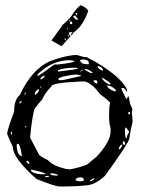

<svg xmlns="http://www.w3.org/2000/svg" viewBox="-20 -669 532 723"><path d="M269.5 -461.9 296.9 -454.1H305.7Q361.3 -426.8 409.2 -388.7Q459 -345.7 459 -324.2H457Q449.2 -337.9 441.4 -337.9H440.4Q437.5 -337.9 437.5 -334Q441.4 -323.2 455.1 -296.9H457Q459 -296.9 461.9 -306.6H462.9Q465.8 -305.7 469.7 -278.3L478.5 -258.8L476.6 -246.1L479.5 -210.9Q472.7 -186.5 466.8 -146.5Q462.9 -127.9 376 -7.8Q336.9 29.3 299.8 29.3Q265.6 33.2 222.7 33.2H204.1Q187.5 33.2 117.2 4.9Q28.3 -74.2 28.3 -116.2Q15.6 -142.6 6.8 -165Q6.8 -177.7 33.2 -249Q33.2 -293.9 54.7 -311.5Q100.6 -410.2 170.9 -439.5Q232.4 -461.9 269.5 -461.9ZM93.8 -155.3V-149.4Q107.4 -123 124 -92.8Q124 -83 161.1 -65.4Q178.7 -44.9 226.6 -33.2L244.1 -31.2Q287.1 -40 308.6 -49.8L343.8 -79.1Q398.4 -137.7 396.5 -177.7V-186.5Q390.6 -202.1 390.6 -237.3Q390.6 -264.6 394.5 -280.3Q394.5 -287.1 356.4 -314.5Q329.1 -353.5 299.8 -362.3H288.1Q173.8 -357.4 173.8 -343.8Q148.4 -318.4 138.7 -293.9Q107.4 -260.7 107.4 -250Q98.6 -210 93.8 -155.3ZM124 -391.6 121.1 -386.7V-382.8Q127 -382.8 180.7 -423.8L188.5 -426.8L194.3 -425.8Q259.8 -432.6 259.8 -438.5V-439.5L244.1 -442.4Q177.7 -442.4 124 -391.6ZM200.2 -371.1V-370.1L202.1 -367.2H215.8L285.2 -382.8V-384.8L266.6 -388.7Q200.2 -380.9 200.2 -371.1ZM46.9 -127.9 43 -125V-118.2Q44.9 -85 61.5 -81.1L62.5 -82V-83Q55.7 -127.9 46.9 -127.9ZM198.2 -404.3V-399.4Q274.4 -408.2 274.4 -411.1L266.6 -414.1H265.6Q218.8 -414.1 198.2 -404.3ZM281.2 -441.4Q286.1 -427.7 302.7 -427.7L312.5 -426.8L314.5 -427.7V-432.6Q314.5 -443.4 293.9 -445.3Q281.2 -444.3 281.2 -441.4ZM103.5 -29.3H96.7V-25.4Q109.4 -12.7 142.6 -12.7H153.3Q148.4 -19.5 103.5 -29.3ZM264.6 6.8V8.8Q264.6 11.7 279.3 13.7Q295.9 13.7 295.9 8.8V6.8Q294.9 2.9 289.1 -1H280.3Q269.5 -1 264.6 6.8ZM450.2 -178.7Q451.2 -149.4 455.1 -147.5H457Q457 -158.2 465.8 -170.9V-173.8L455.1 -188.5H453.1Q451.2 -188.5 450.2 -178.7ZM385.7 -346.7H381.8Q387.7 -334 410.2 -325.2H414.1L417 -328.1V-329.1Q400.4 -346.7 385.7 -346.7ZM364.3 -377V-375Q367.2 -363.3 391.6 -350.6H394.5L396.5 -353.5V-354.5Q391.6 -361.3 364.3 -377ZM299.8 -409.2 297.9 -408.2Q316.4 -393.6 327.1 -393.6L328.1 -395.5V-396.5Q312.5 -409.2 299.8 -409.2ZM169.9 -16.6V-13.7Q169.9 -7.8 197.3 -7.8L198.2 -8.8V-10.7Q185.5 -16.6 169.9 -16.6ZM349.6 -419.9 346.7 -417Q357.4 -403.3 368.2 -403.3Q368.2 -414.1 351.6 -419.9ZM111.3 -319.3V-312.5H114.3Q127 -324.2 127 -331.1V-332H122.1Q116.2 -328.1 111.3 -319.3ZM332 -364.3Q337.9 -354.5 345.7 -354.5L346.7 -356.4V-358.4Q346.7 -367.2 338.9 -367.2Q332 -366.2 332 -364.3ZM426.8 -107.4V-106.4Q434.6 -106.4 440.4 -122.1V-124H437.5Q431.6 -124 426.8 -107.4ZM131.8 -370.1Q140.6 -370.1 148.4 -381.8V-384.8Q131.8 -379.9 131.8 -370.1ZM442.4 -125H447.3L451.2 -122.1Q452.1 -137.7 446.3 -135.7H444.3L443.4 -142.6ZM317.4 13.7H318.4Q335.9 7.8 335.9 3.9L334 2Q320.3 6.8 317.4 13.7ZM83 -63.5 79.1 -61.5V-59.6L86.9 -51.8H90.8Q90.8 -58.6 83 -63.5ZM149.4 -2.9V-2H162.1L164.1 -3.9L162.1 -6.8H160.2Q150.4 -6.8 149.4 -2.9ZM465.8 -248 462.9 -245.1V-241.2L465.8 -237.3L469.7 -241.2V-245.1L466.8 -248ZM52.7 -279.3Q57.6 -279.3 61.5 -286.1V-288.1Q52.7 -288.1 52.7 -279.3ZM22.5 -173.8 20.5 -170.9Q21.5 -162.1 23.4 -162.1L25.4 -163.1V-168L23.4 -173.8ZM283.2 -399.4V-398.4L293 -406.2L291 -407.2Q281.2 -401.4 283.2 -399.4ZM72.3 -312.5H73.2Q77.1 -313.5 77.1 -320.3H75.2Q72.3 -318.4 72.3 -312.5ZM78.1 -195.3 74.2 -191.4V-189.5H77.1L79.1 -192.4V-195.3ZM135.7 -342.8H131.8V-338.9H133.8L135.7 -340.8ZM249 -541H248L244.1 -537.1Q251 -545.9 252.9 -546.9V-547.9H246.1L238.3 -545.9V-544.9L243.2 -537.1L246.1 -533.2L220.7 -504.9L211.9 -495.1L173.8 -516.6L211.9 -569.3Q213.9 -575.2 216.8 -576.2Q247.1 -602.5 253.9 -616.2Q265.6 -634.8 283.2 -649.4Q302.7 -642.6 312.5 -628.9Q293 -570.3 254.9 -544.9V-542L247.1 -534.2ZM277.3 -593.8 265.6 -606.4Q276.4 -620.1 266.6 -620.1H264.6V-618.2L269.5 -611.3L265.6 -609.4H257.8L255.9 -607.4V-606.4V-604.5Q260.7 -601.6 266.6 -593.8Q266.6 -598.6 277.3 -593.8ZM252 -579.1V-580.1Q252.9 -586.9 249 -587.9H247.1L244.1 -585.9Q243.2 -582 244.1 -579.6Q245.1 -577.1 249 -578.1ZM226.6 -524.4H223.6L222.7 -521.5L227.5 -516.6H228.5ZM241.2 -537.1 240.2 -540 237.3 -536.1V-535.2L238.3 -531.2L241.2 -534.2ZM245.1 -590.8 243.2 -594.7 241.2 -593.8Q241.2 -588.9 242.2 -588.9H245.1ZM235.4 -561.5 234.4 -562.5H231.4V-560.5L233.4 -558.6H235.4Z"/></svg>

Font: Love Ya Like A Sister
Style: Regular
Weight: 400
Designer: Kimberly Geswein
Foundry: Kimberly Geswein
Version: Version 1.002 2007